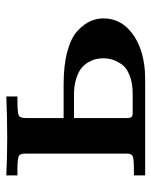

<svg xmlns="http://www.w3.org/2000/svg" viewBox="45 -530 485 615"><g transform="rotate(-90 287.5 -222.5)"><path d="M33.2 0V-36.1H49.8Q86.9 -36.1 95 -40Q103 -43.9 103 -58.1V-384.8Q103 -401.9 93.5 -405.5Q84 -409.2 47.9 -409.2H33.2V-444.8Q93.3 -441.9 153.8 -441.9Q219.7 -441.9 286.1 -444.8V-409.2H274.9Q233.9 -409.2 225.3 -405Q216.8 -400.9 216.8 -380.9V-261.2H325.2Q387.2 -261.2 431.2 -249Q475.1 -236.8 496.6 -216.3Q518.1 -195.8 527.1 -175.8Q536.1 -155.8 536.1 -133.8Q536.1 -78.6 489.5 -42.7Q442.9 -6.8 368.2 -1Q353 0 321.8 0ZM216.8 -60.1Q216.8 -46.9 220.5 -43.5Q224.1 -40 233.9 -40H293.9Q329.1 -40 354 -50Q378.9 -60.1 389.4 -75.9Q399.9 -91.8 404.1 -105.5Q408.2 -119.1 408.2 -133.8Q408.2 -145 406 -156Q403.8 -167 396.5 -180.4Q389.2 -193.8 377.2 -203.9Q365.2 -213.9 343 -220.9Q320.8 -228 292 -228H216.8Z"/></g></svg>

Font: CMU Serif
Style: Bold
Weight: 700
Version: Version 0.7.0